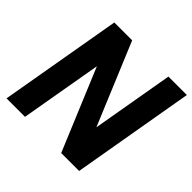

<svg xmlns="http://www.w3.org/2000/svg" viewBox="-178 -881 1051 1051"><g transform="rotate(45 347.5 -355.5)"><path d="M572.3 0H433.6L235.8 -474.1L153.3 0H10.3L133.8 -710.9H272L470.2 -235.8L552.7 -710.9H695.3Z"/></g></svg>

Font: RobotoDraft
Style: Bold Italic
Weight: 700
Italic angle: -12°
Version: Version 2.001150; 2014